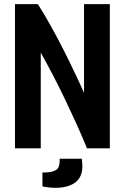

<svg xmlns="http://www.w3.org/2000/svg" viewBox="-20 -713 600 923"><path d="M52 0V-693H162Q187 -654 212.5 -609Q238 -564 262.5 -517.5Q287 -471 309 -426Q331 -381 350.5 -340Q370 -299 384 -267V-693H508V0H398Q375 -57 349 -114.5Q323 -172 295.5 -229.5Q268 -287 238 -345Q208 -403 176 -460V0ZM245 190Q230 190 210.5 187.5Q191 185 184 183V116H200Q231 115 249 104.5Q267 94 267 58V50H373Q376 69 376 85Q376 139 341.5 164.5Q307 190 245 190Z"/></svg>

Font: Ubuntu Sans Mono
Style: Regular
Weight: 400
Monospace: yes
Designer: Dalton Maag Ltd
Foundry: Dalton Maag Ltd
Version: Version 1.006